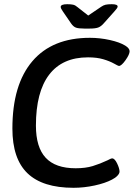

<svg xmlns="http://www.w3.org/2000/svg" viewBox="-20 -887 659 914"><path d="M39 -275Q39 -484 134 -595.5Q229 -707 408 -707Q456 -707 503 -696.5Q550 -686 576 -670Q597 -657 597 -643Q597 -628 577.5 -600.5Q558 -573 546 -573Q543 -573 522.5 -584.5Q502 -596 471.5 -605Q441 -614 399 -614Q277 -614 214 -531.5Q151 -449 151 -289Q151 -186 197.5 -136Q244 -86 340 -86Q387 -86 421.5 -96.5Q456 -107 492 -124Q508 -133 514 -133Q526 -133 537.5 -109Q549 -85 549 -70Q549 -61 539 -50.5Q529 -40 513 -32Q481 -15 430.5 -4Q380 7 330 7Q183 7 111 -62Q39 -131 39 -275ZM318 -776 279 -833Q269 -847 269 -854Q269 -867 300 -867Q318 -867 328.5 -864.5Q339 -862 349 -853L400 -813L462 -855Q472 -862 482.5 -864.5Q493 -867 512 -867Q540 -867 540 -856Q540 -852 536 -846.5Q532 -841 524 -832L474 -776Q461 -761 447.5 -756Q434 -751 407 -751H381Q354 -751 341.5 -755.5Q329 -760 318 -776Z"/></svg>

Font: Asap-MediumItalic
Style: Italic
Weight: 500
Italic angle: -6°
Designer: Pablo Cosgaya
Foundry: Omnibus-Type
Version: Version 2.000; ttfautohint (v1.8)